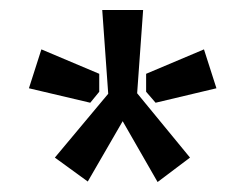

<svg xmlns="http://www.w3.org/2000/svg" viewBox="-20 -711 492 385"><path d="M255 -524 361 -395 296 -346 226 -468 156 -347 90 -395 197 -523 185 -691H267ZM414 -534 292 -505 273 -527V-563L389 -612ZM179 -563V-527L161 -505L38 -534L63 -612Z"/></svg>

Font: Exo 2.0
Style: Bold
Weight: 700
Designer: Natanael Gama
Version: Version 1.001;PS 001.001;hotconv 1.0.70;makeotf.lib2.5.58329